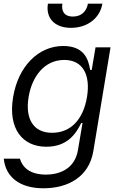

<svg xmlns="http://www.w3.org/2000/svg" viewBox="-21 -801 645 1037"><path d="M453.8 -781.2C447.4 -744.3 422.6 -711.6 372.9 -711.6C323.2 -711.6 309.7 -744.3 316.1 -781.2H237.9C225.1 -704.5 272.7 -650.6 362.2 -650.6C453.1 -650.6 519.2 -704.5 532 -781.2ZM213.8 215.9C344.5 215.9 459.5 156.2 483 15.6L576 -545.5H495L474.4 -423.3H465.9C456.3 -483.7 431.8 -552.6 320.3 -552.6C186.8 -552.6 77.1 -443.2 49.7 -275.6C21.3 -105.1 101.2 -8.5 228.7 -8.5C340.6 -8.5 387.1 -74.6 417.6 -136.4H424.7L399.9 9.9C384.9 100.9 313.9 142 226.6 142C140.3 142 99.8 102.3 86.6 56.1H-0.7C9.2 154.1 84.2 215.9 213.8 215.9ZM260.7 -83.8C155.5 -83.8 114.7 -163.4 133.5 -277C151.6 -387.8 219.1 -477.3 326 -477.3C427.9 -477.3 468.4 -394.9 448.9 -277C428.6 -156.2 361.5 -83.8 260.7 -83.8Z"/></svg>

Font: Riot Sans 2.0
Style: Italic
Weight: 400
Italic angle: -9.39999°
Designer: Rasmus Andersson
Foundry: rsms
Version: Version 3.006;hotconv 1.0.109;makeotfexe 2.5.65596